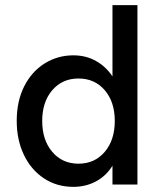

<svg xmlns="http://www.w3.org/2000/svg" viewBox="-20 -717 623 746"><path d="M45 -247Q45 -324 74 -381.5Q103 -439 153.5 -470.5Q204 -502 265 -502Q314 -502 353 -480Q392 -458 417 -420V-697H514V0H417V-73Q392 -33 352.5 -12Q313 9 265 9Q200 9 150 -24.5Q100 -58 72.5 -116Q45 -174 45 -247ZM426 -247Q426 -321 387 -366.5Q348 -412 285 -412Q222 -412 183 -366.5Q144 -321 144 -247Q144 -173 183 -127Q222 -81 285 -81Q348 -81 387 -127Q426 -173 426 -247Z"/></svg>

Font: Hanken Grotesk Medium
Style: Regular
Weight: 500
Designer: Alfredo Marco Pradil
Foundry: Hanken Design Co.
Version: Version 3.014